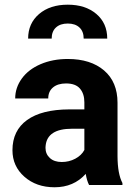

<svg xmlns="http://www.w3.org/2000/svg" viewBox="-20 -790 576 820"><path d="M33.2 0ZM360.4 0Q350.6 -19 346.2 -47.4Q294.9 9.8 212.9 9.8Q135.3 9.8 84.2 -35.2Q33.2 -80.1 33.2 -148.4Q33.2 -232.4 95.5 -277.3Q157.7 -322.3 275.4 -322.8H340.3V-353Q340.3 -389.6 321.5 -411.6Q302.7 -433.6 262.2 -433.6Q226.6 -433.6 206.3 -416.5Q186 -399.4 186 -369.6H44.9Q44.9 -415.5 73.2 -454.6Q101.6 -493.7 153.3 -515.9Q205.1 -538.1 269.5 -538.1Q367.2 -538.1 424.6 -489Q481.9 -439.9 481.9 -351.1V-122.1Q482.4 -46.9 502.9 -8.3V0ZM243.7 -98.1Q274.9 -98.1 301.3 -112.1Q327.6 -126 340.3 -149.4V-240.2H287.6Q181.6 -240.2 174.8 -167L174.3 -158.7Q174.3 -132.3 192.9 -115.2Q211.4 -98.1 243.7 -98.1ZM337.4 -625Q337.4 -655.8 319.3 -672.6Q301.3 -689.5 269.5 -689.5Q237.3 -689.5 219 -672.6Q200.7 -655.8 200.7 -625H100.1Q100.1 -689.9 146.7 -730Q193.4 -770 269.5 -770Q344.7 -770 391.4 -730.5Q438 -690.9 438 -625Z"/></svg>

Font: Roboto
Style: Bold
Weight: 700
Designer: Google
Version: Version 2.134; 2016; ttfautohint (v1.6)